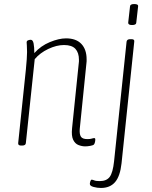

<svg xmlns="http://www.w3.org/2000/svg" viewBox="-20 -719 755 951"><path d="M402 6Q386 6 369 -0.5Q352 -7 342.5 -26.5Q333 -46 337 -84L370 -405Q371 -410 371 -414.5Q371 -419 371 -423Q371 -458 353.5 -477Q336 -496 297 -496Q260 -496 219 -476.5Q178 -457 152 -426L108 -10Q107 2 89 2H85Q69 2 70 -10L108 -373Q111 -402 112.5 -425.5Q114 -449 114 -461Q114 -482 113 -494Q112 -506 112 -509Q112 -517 119.5 -519.5Q127 -522 132 -522Q143 -522 146.5 -503.5Q150 -485 150 -456Q182 -492 227 -510.5Q272 -529 307 -529Q357 -529 383 -501.5Q409 -474 409 -425Q409 -421 409 -415.5Q409 -410 408 -405L375 -80Q373 -55 380.5 -42.5Q388 -30 413 -30Q427 -30 434.5 -32.5Q442 -35 447 -35Q452 -35 452 -28Q452 -21 450 -13.5Q448 -6 445 -3Q441 1 427 3.5Q413 6 402 6ZM480 212Q462 212 443.5 207Q425 202 425 192Q425 187 427.5 179Q430 171 434 171Q439 171 447 174.5Q455 178 474 178Q508 178 523.5 157Q539 136 545 80L607 -513Q609 -525 625 -525H631Q647 -525 645 -513L582 90Q575 154 550 183Q525 212 480 212ZM634 -595Q614 -595 615 -607L624 -687Q624 -699 645 -699Q666 -699 664 -687L655 -607Q655 -595 634 -595Z"/></svg>

Font: Asap Condensed Condensed Thin
Style: Italic
Weight: 100
Width: 3
Italic angle: -6°
Designer: Pablo Cosgaya
Foundry: Omnibus-Type
Version: Version 3.001; ttfautohint (v1.8.4.7-5d5b)